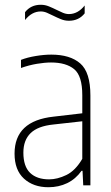

<svg xmlns="http://www.w3.org/2000/svg" viewBox="-20 -777 466 805"><path d="M183 8Q120 8 80.5 -28Q41 -64 41 -133Q41 -270.5 205 -288L325 -302V-378Q325 -459 291 -487Q257 -515 194 -515Q168 -515 135 -509.5Q102 -504 68 -492V-526Q95 -536.5 130 -542.2Q165 -548 195 -548Q274 -548 316.5 -511Q359 -474 359 -377V0H329L326 -61H322Q297.5 -26.5 261.8 -9.2Q226 8 183 8ZM78 -137Q78 -79.5 106.2 -52.2Q134.5 -25 186 -25Q220.5 -25 258.2 -43.2Q296 -61.5 325 -111V-268.5L204 -255Q139 -248.5 108.5 -219Q78 -189.5 78 -137ZM269 -690Q251 -690 234.8 -696.8Q218.5 -703.5 203.5 -711Q189.5 -718 176.8 -723.5Q164 -729 151 -729Q113.5 -729 85 -693V-726Q109.5 -757 151 -757Q169 -757 185.2 -750.2Q201.5 -743.5 216.5 -736Q230.5 -729 243.5 -723.5Q256.5 -718 269 -718Q306.5 -718 335 -754V-721Q310.5 -690 269 -690Z"/></svg>

Font: Encode Sans Condensed Condensed Thin
Style: Regular
Weight: 100
Width: 3
Designer: Multiple Designers
Foundry: Impallari Type
Version: Version 3.000; ttfautohint (v1.8.3) -l 8 -r 50 -G 200 -x 14 